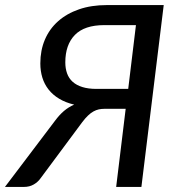

<svg xmlns="http://www.w3.org/2000/svg" viewBox="-58 -737 700 757"><path d="M400 0 437.5 -308H354.5Q342.5 -308 331.8 -305.8Q321 -303.5 310.2 -297.5Q299.5 -291.5 288.8 -281.2Q278 -271 266 -255L103 -35.5Q92 -19.5 75.2 -9.8Q58.5 0 36.5 0H-38.5L159 -261Q176 -284 194.2 -299.5Q212.5 -315 234.5 -324.5Q200.5 -332.5 175.2 -347.8Q150 -363 133.5 -384Q117 -405 109 -431Q101 -457 101 -487Q101 -538.5 119 -580.8Q137 -623 171 -653.2Q205 -683.5 253.5 -700.2Q302 -717 363.5 -717H587.5L499.5 0ZM199.5 -491Q199.5 -467 206.5 -447.5Q213.5 -428 228.5 -414.5Q243.5 -401 266.8 -393.8Q290 -386.5 322.5 -386.5H447.5L478 -638H353.5Q275 -638 237.2 -599.2Q199.5 -560.5 199.5 -491Z"/></svg>

Font: Lato Medium
Style: Italic
Weight: 500
Italic angle: -7°
Designer: Lukasz Dziedzic
Foundry: tyPoland Lukasz Dziedzic
Version: Version 2.006; 2014-01-15